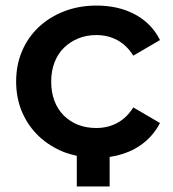

<svg xmlns="http://www.w3.org/2000/svg" viewBox="-20 -560 621 690"><path d="M374 110H256V0Q233 -5 211 -13Q158 -34 119.5 -70.5Q81 -107 59.5 -157Q38 -207 38 -267Q38 -327 59.5 -377Q81 -427 119.5 -463Q158 -499 211 -519.5Q264 -540 327 -540Q406 -540 465.5 -508Q525 -476 555 -416L459 -360Q436 -397 402 -415.5Q368 -434 326 -434Q291 -434 261.5 -422Q232 -410 210 -388.5Q188 -367 176 -336Q164 -305 164 -267Q164 -191 209 -145Q255 -100 326 -100Q368 -100 402 -118.5Q436 -137 459 -174L555 -118Q524 -58 464 -25Q423 -3 374 4Z"/></svg>

Font: CMG Sans SemiBold
Style: Regular
Weight: 600
Designer: Julieta Ulanovsky
Foundry: Julieta Ulanovsky
Version: Version 7.200